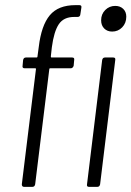

<svg xmlns="http://www.w3.org/2000/svg" viewBox="-20 -728 512 748"><path d="M182 -544 178 -508Q178 -504 181 -504H261Q271 -504 269 -494L267 -472Q266 -468 263 -465Q260 -462 256 -462H176Q172 -462 172 -458L117 -10Q115 0 106 0H74Q65 0 65 -10L120 -458Q121 -459 120 -460.5Q119 -462 117 -462H76Q66 -462 68 -472L70 -494Q72 -504 81 -504H122Q126 -504 126 -508L131 -545Q141 -629 174 -668.5Q207 -708 274 -708H289Q299 -708 297 -698L293 -672Q292 -662 282 -662H269Q228 -662 209 -633.5Q190 -605 182 -544ZM374 -649Q374 -673 390 -689Q406 -705 429 -705Q448 -705 460 -693.5Q472 -682 472 -663Q472 -638 456 -621.5Q440 -605 417 -605Q398 -605 386 -617Q374 -629 374 -649ZM319 -10 378 -494Q380 -504 389 -504H421Q431 -504 429 -494L370 -10Q368 0 359 0H327Q317 0 319 -10Z"/></svg>

Font: Barlow Condensed Light
Style: Italic
Weight: 300
Width: 3
Italic angle: -7°
Designer: Jeremy Tribby
Foundry: Tribby Type
Version: Version 1.408